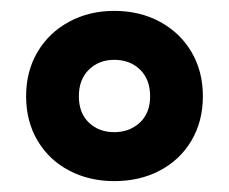

<svg xmlns="http://www.w3.org/2000/svg" viewBox="-20 -744 421 353"><path d="M190 -411Q144 -411 107 -430.5Q70 -450 49 -485.5Q28 -521 28 -567Q28 -613 49 -648.5Q70 -684 107 -704Q144 -724 190 -724Q237 -724 274 -704Q311 -684 332 -648.5Q353 -613 353 -567Q353 -521 332 -485.5Q311 -450 274 -430.5Q237 -411 190 -411ZM190 -501Q218 -501 237 -518.5Q256 -536 256 -567Q256 -598 237.5 -616Q219 -634 190 -634Q162 -634 143.5 -616Q125 -598 125 -567Q125 -536 143.5 -518.5Q162 -501 190 -501Z"/></svg>

Font: Noto Sans Telugu Condensed ExtraBold
Style: Regular
Weight: 800
Width: 3
Designer: Jelle Bosma - Monotype Design Team
Foundry: Monotype Imaging Inc.
Version: Version 2.005; ttfautohint (v1.8.4.7-5d5b)